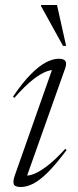

<svg xmlns="http://www.w3.org/2000/svg" viewBox="-20 -738 311 768"><path d="M39.5 -37 194 -475.5 206.5 -456.5Q192 -461 168.8 -453.2Q145.5 -445.5 113 -420.5Q80.5 -395.5 37.5 -346.5L32 -351.5Q70.5 -408 103.2 -441Q136 -474 163.8 -488.5Q191.5 -503 215 -503Q236 -503 241.8 -493.5Q247.5 -484 240.5 -464L82.5 -19L70 -37.5Q84 -32.5 107.2 -39.2Q130.5 -46 164 -70.5Q197.5 -95 241 -142.5L246.5 -138Q204.5 -81.5 171.8 -49Q139 -16.5 112.8 -3.2Q86.5 10 63.5 10Q39 10 35 -1.5Q31 -13 39.5 -37ZM244.5 -554.5H232L144 -714L144.5 -718H208Z"/></svg>

Font: Newsreader 60pt Light
Style: Italic
Weight: 300
Italic angle: -17°
Designer: Hugues Gentile
Foundry: Production Type
Version: Version 1.003